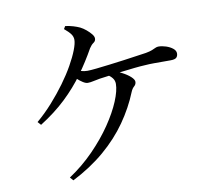

<svg xmlns="http://www.w3.org/2000/svg" viewBox="-87 -888 1174 1029"><g transform="rotate(-10 500.0 -373.0)"><path d="M215 20Q289 -29 350 -91.5Q411 -154 454.5 -218Q498 -282 521.5 -338.5Q545 -395 545 -432Q545 -450 534.5 -463.5Q524 -477 507 -487L523 -505Q558 -498 586.5 -483.5Q615 -469 632.5 -453Q650 -437 650 -425Q650 -411 639 -401.5Q628 -392 621 -375Q588 -293 535 -217.5Q482 -142 406.5 -77.5Q331 -13 231 38ZM96 -303Q141 -341 182 -387Q223 -433 257 -479.5Q291 -526 315.5 -569.5Q340 -613 353.5 -648Q367 -683 367 -703Q367 -720 356.5 -734.5Q346 -749 322 -769L331 -784Q354 -781 374 -775Q394 -769 409 -762Q425 -754 440.5 -741Q456 -728 466.5 -715Q477 -702 477 -691Q477 -677 465 -669Q453 -661 442 -644Q404 -576 358.5 -513Q313 -450 253 -393Q193 -336 112 -285ZM398 -463Q387 -463 372 -472.5Q357 -482 343 -495Q329 -508 319 -519L336 -546Q356 -537 373 -532Q390 -527 407 -527Q423 -527 455.5 -530.5Q488 -534 528.5 -539Q569 -544 609.5 -549.5Q650 -555 683 -560Q716 -565 732 -567Q754 -571 766.5 -576Q779 -581 787 -585Q795 -589 804 -589Q823 -589 844.5 -582Q866 -575 881 -563Q896 -551 896 -536Q896 -522 888 -513.5Q880 -505 855 -505Q839 -505 815 -505Q791 -505 765 -505Q739 -505 715 -503Q692 -502 659 -498.5Q626 -495 590 -490.5Q554 -486 521 -481.5Q488 -477 465 -474Q446 -471 429 -467Q412 -463 398 -463Z"/></g></svg>

Font: Noto Serif SC ExtraLight Medium
Style: Regular
Weight: 500
Version: Version 2.002-H1;hotconv 1.1.0;makeotfexe 2.6.0